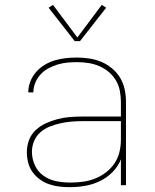

<svg xmlns="http://www.w3.org/2000/svg" viewBox="-20 -766 640 794"><path d="M268 8Q247 8 225.5 5.5Q204 3 183.5 -4Q163 -11 145 -24Q127 -37 114.5 -54.5Q102 -72 96.5 -93.5Q91 -115 91 -136Q91 -162 100 -186.5Q109 -211 128 -228.5Q147 -246 170.5 -256.5Q194 -267 218.5 -273.5Q243 -280 269 -282Q295 -284 320 -284H480V-345Q480 -368 475.5 -391Q471 -414 459 -434Q447 -454 429 -469Q411 -484 389.5 -493Q368 -502 345 -505.5Q322 -509 298 -509Q278 -509 257.5 -507Q237 -505 217.5 -499Q198 -493 179.5 -483Q161 -473 147.5 -458Q134 -443 126 -424Q118 -405 118 -384H97Q97 -407 105.5 -429Q114 -451 129.5 -468.5Q145 -486 165 -498Q185 -510 207 -516.5Q229 -523 252 -525.5Q275 -528 298 -528Q324 -528 350 -524Q376 -520 399.5 -510Q423 -500 443.5 -483Q464 -466 477 -444Q490 -422 495.5 -396.5Q501 -371 501 -345V0H480V-107Q468 -77 445 -54Q422 -31 393 -17Q364 -3 332 2.5Q300 8 268 8ZM271 -11Q297 -11 323 -14.5Q349 -18 373 -27.5Q397 -37 418 -53Q439 -69 453.5 -90.5Q468 -112 474 -137.5Q480 -163 480 -189V-265H320Q297 -265 274.5 -263Q252 -261 229.5 -256Q207 -251 185.5 -242.5Q164 -234 147 -219Q130 -204 121 -182.5Q112 -161 112 -138Q112 -109 124.5 -82Q137 -55 161 -38.5Q185 -22 213.5 -16.5Q242 -11 271 -11ZM289 -596 181 -734 199 -746 300 -611 401 -746 419 -734 311 -596Z"/></svg>

Font: Zed Sans Thin Extended
Style: Regular
Weight: 100
Width: 7
Designer: Belleve Invis
Foundry: Belleve Invis
Version: Version 1.0.0; ttfautohint (v1.8.4)